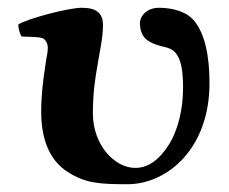

<svg xmlns="http://www.w3.org/2000/svg" viewBox="-20 -464 590 494"><path d="M519 -250C519 -321 507 -377 480 -410C461 -434 424 -444 389 -444C358 -444 340 -423 340 -404C340 -389 345 -372 356 -363C369 -352 388 -347 396 -345C407 -342 424 -340 434 -325C445 -310 451 -285 451 -238C451 -188 440 -132 414 -91C391 -55 363 -32 328 -32C274 -32 219 -92 219 -172C219 -226 225 -263 231 -297C236 -330 245 -366 245 -399C245 -432 226 -444 190 -444C157 -444 53 -417 27 -401C27 -391 31 -376 36 -370C49 -369 82 -370 91 -365C97 -362 103 -352 103 -341C103 -326 99 -316 96 -291C91 -258 86 -220 86 -175C86 -118 101 -55 155 -21C200 7 233 10 308 10C409 10 519 -80 519 -250Z"/></svg>

Font: Libertinus Sans
Style: Bold
Weight: 700
Designer: Philipp H. Poll, Khaled Hosny
Foundry: Caleb Maclennan
Version: Version 7.050;RELEASE